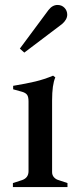

<svg xmlns="http://www.w3.org/2000/svg" viewBox="-20 -754 312 774"><path d="M32 -16 69 -28Q95 -37 95 -64V-345Q95 -364 89 -372Q83 -380 69 -384L33 -394V-408Q87 -417 122.5 -425.5Q158 -434 194 -449L203 -442Q190 -413 190 -349V-60Q190 -48 197.5 -39.5Q205 -31 216 -28L252 -16V0H32ZM60 -558 175 -713Q191 -734 212 -734Q229 -734 240 -722.5Q251 -711 251 -695Q251 -675 230 -657L78 -542Z"/></svg>

Font: Ibarra Real Nova SemiBold
Style: Regular
Weight: 600
Designer: Jose Maria Ribagorda & Octavio Pardo
Foundry: Jose Maria Ribagorda
Version: Version 1.014